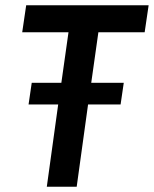

<svg xmlns="http://www.w3.org/2000/svg" viewBox="-20 -706 582 726"><path d="M157 0 200 -311H88L100 -393H212L239 -584H64L79 -686H542L527 -584H352L325 -393H448L436 -311H313L270 0Z"/></svg>

Font: Archivo Narrow SemiBold
Style: Italic
Weight: 600
Italic angle: -8°
Designer: Hector Gatti
Foundry: Omnibus-Type
Version: Version 3.002